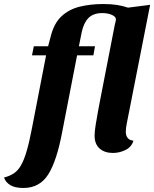

<svg xmlns="http://www.w3.org/2000/svg" viewBox="-109 -740 766 954"><path d="M7 194Q-34 194 -57.5 180Q-81 166 -89 142Q-61 135 -40.5 121.5Q-20 108 -5 82Q10 56 23 12.5Q36 -31 49 -99L120 -465H50L59 -510H130L143 -559Q159 -624 196.5 -659Q234 -694 287.5 -707Q341 -720 404 -720Q443 -720 472 -715.5Q501 -711 527 -702L637 -716L521 -127Q519 -118 517.5 -106Q516 -94 516 -85Q516 -67 525 -55Q534 -43 554 -41Q545 -10 515 5Q485 20 452 20Q411 20 386 -2Q361 -24 361 -66Q361 -86 366.5 -120.5Q372 -155 378.5 -190Q385 -225 389 -245L461 -615Q463 -624 465 -631.5Q467 -639 467 -644Q467 -657 447 -666Q427 -675 399 -675Q355 -675 331 -651Q307 -627 297 -580L283 -510H363L355 -465H274L200 -84Q173 60 130.5 127Q88 194 7 194Z"/></svg>

Font: Sansita Swashed SemiBold
Style: Regular
Weight: 600
Designer: Pablo Cosgaya
Foundry: Omnibus-Type
Version: Version 1.003; ttfautohint (v1.8.3)